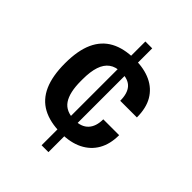

<svg xmlns="http://www.w3.org/2000/svg" viewBox="-217 -842 1010 1010"><g transform="rotate(45 288.5 -337.0)"><path d="M269 49V-723H320V49ZM296 -68Q214 -68 159.5 -97.5Q105 -127 78 -188Q51 -249 51 -343Q51 -438 78.5 -498.5Q106 -559 160.5 -588.5Q215 -618 296 -618Q366 -618 416 -594.5Q466 -571 493 -525Q520 -479 520 -409H396Q396 -464 371.5 -491.5Q347 -519 294 -519Q253 -519 227 -500Q201 -481 188.5 -443.5Q176 -406 176 -349V-336Q176 -251 204.5 -209Q233 -167 299 -167Q349 -167 375.5 -195.5Q402 -224 402 -277H520Q520 -211 493.5 -164.5Q467 -118 417 -93Q367 -68 296 -68Z"/></g></svg>

Font: Archivo Variable SemiBold
Style: Regular
Weight: 600
Designer: Hector Gatti
Foundry: Omnibus-Type
Version: Version 2.001